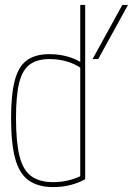

<svg xmlns="http://www.w3.org/2000/svg" viewBox="-20 -750 540 780"><path d="M196 10Q134 10 96 -17.5Q58 -45 41.5 -106.5Q25 -168 25 -270Q25 -366 40 -423Q55 -480 89 -505Q123 -530 181 -530Q220 -530 255.5 -520Q291 -510 319 -490L308 -474Q283 -491 250.5 -500.5Q218 -510 181 -510Q131 -510 101 -488Q71 -466 58 -414Q45 -362 45 -270Q45 -172 59.5 -115Q74 -58 107.5 -34Q141 -10 196 -10Q230 -10 261 -18Q292 -26 316 -39L306 -22V-730H326V-22Q302 -8 268.5 1Q235 10 196 10ZM356 -510 477 -730H500L379 -510Z"/></svg>

Font: M PLUS 1 Code Thin
Style: Regular
Weight: 250
Designer: Coji Morishita
Foundry: UNDERFOREST DESIGN
Version: Version 1.002